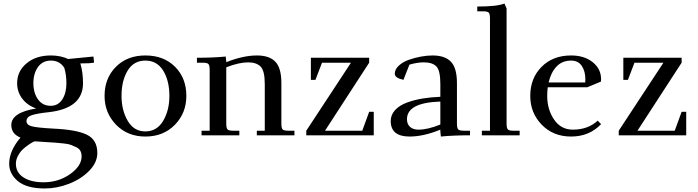

<svg xmlns="http://www.w3.org/2000/svg" viewBox="-20 -766 3950 1087"><path d="M32 161Q32 88 96 13Q44 -8 44 -58Q44 -129 185 -152Q135 -169 106 -207.5Q77 -246 77 -295Q77 -363 130.5 -407.5Q184 -452 268 -452Q323 -452 366 -432L509 -446L512 -418V-411L484 -408Q450 -408 435 -407Q450 -356 450 -295Q450 -153 257 -131Q191 -124 160.5 -114Q130 -104 130 -80Q130 -59 159.5 -51Q189 -43 280 -38Q414 -32 472.5 -3Q531 26 531 100Q531 154 485 201Q439 248 370.5 274.5Q302 301 234 301Q132 301 82 260Q32 219 32 161ZM70 161Q70 211 113 238.5Q156 266 226 266Q311 266 376.5 220Q442 174 442 119Q442 102 435.5 89Q429 76 413 68Q397 60 382.5 54.5Q368 49 339 46Q310 43 291 41.5Q272 40 235 38Q199 36 176 34Q172 36 164.5 39.5Q157 43 139 55.5Q121 68 107 81.5Q93 95 81.5 116.5Q70 138 70 161ZM267 -167Q309 -167 332.5 -203Q356 -239 356 -295Q356 -342 344 -382Q318 -423 268 -423Q221 -423 195 -386.5Q169 -350 169 -295Q169 -240 195 -203.5Q221 -167 267 -167Z M572 -223Q572 -323 636 -387.5Q700 -452 803 -452Q907 -452 971 -388Q1035 -324 1035 -223Q1035 -126 970 -59.5Q905 7 803 7Q702 7 637 -60Q572 -127 572 -223ZM668 -223Q668 -142 703 -82Q738 -22 803 -22Q868 -22 903.5 -81.5Q939 -141 939 -223Q939 -309 904 -366Q869 -423 803 -423Q737 -423 702.5 -366Q668 -309 668 -223Z M1095 -411V-439Q1188 -439 1258 -446L1261 -418V-414Q1357 -452 1435 -452Q1505 -452 1539 -416.5Q1573 -381 1573 -295V-66Q1573 -41 1580 -33.5Q1587 -26 1612 -26H1647V0H1434V-26H1479V-290Q1479 -366 1455 -389.5Q1431 -413 1385 -413Q1333 -413 1261 -385V-66Q1261 -41 1268 -33.5Q1275 -26 1300 -26H1335V0H1121V-26H1167V-371Q1167 -396 1160 -403.5Q1153 -411 1128 -411Z M1714 0V-26L1967 -411H1803L1766 -314H1740V-439H2070V-411L1820 -26H2031L2070 -133H2096V0Z M2192 -81Q2192 -116 2217 -143Q2242 -170 2284.5 -185.5Q2327 -201 2374 -208.5Q2421 -216 2473 -218V-290Q2473 -367 2450.5 -390Q2428 -413 2379 -413Q2342 -413 2298 -400L2264 -314Q2215 -325 2215 -348Q2215 -373 2237.5 -394Q2260 -415 2293.5 -427Q2327 -439 2362.5 -445.5Q2398 -452 2429 -452Q2499 -452 2533 -416.5Q2567 -381 2567 -295V-66Q2567 -41 2574 -33.5Q2581 -26 2606 -26H2641V0Q2546 0 2476 7L2473 -21V-32Q2378 7 2299 7Q2192 7 2192 -81ZM2284 -91Q2284 -64 2301 -48Q2318 -32 2349 -32Q2402 -32 2473 -61V-191Q2284 -185 2284 -91Z M2682 -702V-729Q2794 -729 2836 -746L2848 -718V-66Q2848 -41 2855 -33.5Q2862 -26 2887 -26H2922V0H2708V-26H2754V-662Q2754 -687 2747 -694.5Q2740 -702 2715 -702Z M2982 -223Q2982 -323 3046 -387.5Q3110 -452 3213 -452Q3288 -452 3335.5 -414Q3383 -376 3383 -317Q3383 -308 3382 -304L3305 -272H3081Q3078 -248 3078 -223Q3078 -146 3117 -89Q3156 -32 3223 -32Q3309 -32 3364 -83L3383 -63Q3316 7 3213 7Q3112 7 3047 -60Q2982 -127 2982 -223ZM3086 -299H3293Q3294 -305 3294 -317Q3294 -362 3274 -392.5Q3254 -423 3213 -423Q3163 -423 3131 -389.5Q3099 -356 3086 -299Z M3483 0V-26L3736 -411H3572L3535 -314H3509V-439H3839V-411L3589 -26H3800L3839 -133H3865V0Z"/></svg>

Font: Dihjauti
Style: Bold
Weight: 700
Designer: T. Christopher White
Version: Version 3.0.0